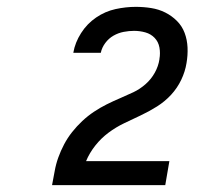

<svg xmlns="http://www.w3.org/2000/svg" viewBox="-20 -863 640 560"><path d="M132 -323V-324Q136 -344 139.5 -364Q143 -384 150 -403.5Q157 -423 167 -442Q177 -461 190.5 -478Q204 -495 220 -510Q236 -525 254 -537Q272 -549 291 -558.5Q310 -568 330 -576.5Q350 -585 369 -594Q388 -603 404.5 -617.5Q421 -632 431.5 -651Q442 -670 445 -690V-691Q448 -708 445 -724.5Q442 -741 431 -752.5Q420 -764 404 -768.5Q388 -773 371 -773Q356 -773 340.5 -770Q325 -767 311 -759Q297 -751 287 -737.5Q277 -724 274 -709H194V-710Q199 -739 216.5 -766.5Q234 -794 260.5 -812Q287 -830 317 -836.5Q347 -843 376 -843Q399 -843 421 -839.5Q443 -836 462 -826.5Q481 -817 496 -802Q511 -787 518.5 -767Q526 -747 527 -724.5Q528 -702 524 -679Q520 -654 508.5 -630Q497 -606 479 -586.5Q461 -567 438 -552.5Q415 -538 390.5 -526.5Q366 -515 342 -503.5Q318 -492 296.5 -476Q275 -460 258 -438.5Q241 -417 231 -393H474L462 -323Z"/></svg>

Font: Iosevka Md Ex Obl
Style: Regular
Weight: 500
Width: 7
Italic angle: -9°
Monospace: yes
Designer: Belleve Invis
Foundry: Belleve Invis
Version: Version 32.5.0; ttfautohint (v1.8.4)